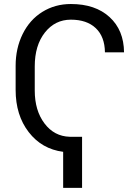

<svg xmlns="http://www.w3.org/2000/svg" viewBox="-20 -741 689 947"><path d="M384.8 185.5H291.5V7.8Q186 -5.9 121.6 -89.4Q57.1 -172.9 57.1 -297.4V-416.5Q57.1 -502.9 91.8 -573.2Q126.5 -643.6 189 -682.4Q251.5 -721.2 329.6 -721.2Q450.2 -721.2 520.5 -656.7Q590.8 -592.3 591.8 -482.9H497.6Q496.6 -560.1 452.4 -602.1Q408.2 -644 329.6 -644Q251.5 -644 201.4 -580.6Q151.4 -517.1 151.4 -413.6V-294.4Q151.4 -195.8 199.5 -132.1Q247.6 -68.4 324.2 -66.4H384.8Z"/></svg>

Font: Mardoto
Style: Regular
Weight: 400
Designer: Christian Robertson, Vahan Hovhannisyan
Foundry: Google
Version: Version 1.000